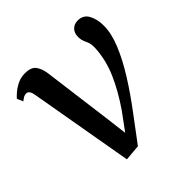

<svg xmlns="http://www.w3.org/2000/svg" viewBox="-155 -686 822 822"><g transform="rotate(-45 256.5 -275.0)"><path d="M75.5 -462Q70.5 -494.5 52.5 -494.5Q42.5 -494.5 34.5 -489.5Q26.5 -484.5 20 -479L8 -506.5Q13 -512.5 27.2 -525.2Q41.5 -538 62.8 -548.8Q84 -559.5 109.5 -559.5Q146.5 -559.5 160.8 -540.5Q175 -521.5 179.5 -490.5L219.5 -184.5L233 -75.5L290 -153Q338.5 -223.5 367 -289.2Q395.5 -355 399 -424Q400 -450.5 390.2 -469.2Q380.5 -488 380.5 -508Q380.5 -532 394.2 -545.8Q408 -559.5 429.5 -559.5Q462.5 -559.5 477.8 -531.8Q493 -504 493 -464.5Q493 -418 469.5 -360.8Q446 -303.5 405.8 -239.5Q365.5 -175.5 316 -110L231 3.5L158 10L127 -167Z"/></g></svg>

Font: Merriweather Text Regular
Style: Italic
Weight: 400
Italic angle: -7.8°
Designer: Eben Sorkin
Foundry: Eben Sorkin
Version: Version 2.100; ttfautohint (v1.7.19-72a1) -l 8 -r 50 -G 200 